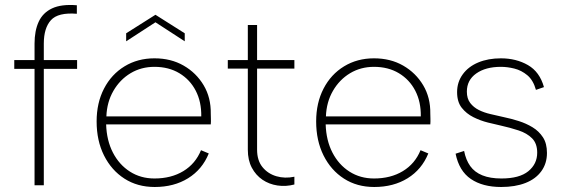

<svg xmlns="http://www.w3.org/2000/svg" viewBox="-20 -740 2255 767"><path d="M118 -566Q118 -617 134.5 -653Q151 -689 188 -706.5Q225 -724 287 -719V-685Q212 -691 183.5 -659.5Q155 -628 155 -566V-500H288V-465H155V0H118V-465H37V-500H118Z M718 -575 601 -651 484 -575V-607L601 -681L718 -607ZM598 7Q529 7 477 -26.5Q425 -60 395.5 -119Q366 -178 366 -255Q366 -329 395.5 -386Q425 -443 477.5 -475Q530 -507 597 -507Q663 -507 713.5 -478Q764 -449 793.5 -399.5Q823 -350 822 -286Q822 -278 822.5 -266.5Q823 -255 822 -243H404Q406 -179 431 -130.5Q456 -82 499 -54.5Q542 -27 597 -27Q664 -27 712.5 -56.5Q761 -86 783 -140L814 -127Q788 -63 731.5 -28Q675 7 598 7ZM784 -275Q785 -333 762 -377.5Q739 -422 696.5 -447.5Q654 -473 597 -473Q544 -473 501.5 -447.5Q459 -422 433 -377Q407 -332 405 -275Z M970 -500V-640H1007V-500H1156V-466H1007V-142Q1007 -99 1028.5 -72.5Q1050 -46 1084 -36Q1118 -26 1156 -34V-3Q1122 6 1088.5 1Q1055 -4 1028.5 -22Q1002 -40 986 -70Q970 -100 970 -142V-466H890V-500Z M1475 7Q1406 7 1354 -26.5Q1302 -60 1272.5 -119Q1243 -178 1243 -255Q1243 -329 1272.5 -386Q1302 -443 1354.5 -475Q1407 -507 1474 -507Q1540 -507 1590.5 -478Q1641 -449 1670.5 -399.5Q1700 -350 1699 -286Q1699 -278 1699.5 -266.5Q1700 -255 1699 -243H1281Q1283 -179 1308 -130.5Q1333 -82 1376 -54.5Q1419 -27 1474 -27Q1541 -27 1589.5 -56.5Q1638 -86 1660 -140L1691 -127Q1665 -63 1608.5 -28Q1552 7 1475 7ZM1661 -275Q1662 -333 1639 -377.5Q1616 -422 1573.5 -447.5Q1531 -473 1474 -473Q1421 -473 1378.5 -447.5Q1336 -422 1310 -377Q1284 -332 1282 -275Z M1834 -137Q1841 -101 1858.5 -76.5Q1876 -52 1907 -39.5Q1938 -27 1983 -27Q2055 -27 2090.5 -56Q2126 -85 2126 -130Q2126 -167 2105.5 -187.5Q2085 -208 2051.5 -219Q2018 -230 1982 -238Q1959 -243 1929 -250.5Q1899 -258 1871 -272Q1843 -286 1824.5 -309.5Q1806 -333 1806 -372Q1806 -412 1828.5 -443Q1851 -474 1890.5 -490.5Q1930 -507 1981 -507Q2042 -507 2089 -480Q2136 -453 2153 -392L2121 -381Q2110 -420 2086.5 -439.5Q2063 -459 2035 -466Q2007 -473 1981 -473Q1920 -473 1882.5 -446.5Q1845 -420 1845 -374Q1845 -346 1858.5 -328.5Q1872 -311 1893 -300.5Q1914 -290 1940.5 -284Q1967 -278 1993 -272Q2022 -266 2052 -256.5Q2082 -247 2107.5 -231.5Q2133 -216 2149 -191.5Q2165 -167 2165 -129Q2165 -87 2142.5 -56Q2120 -25 2079 -9Q2038 7 1982 7Q1908 7 1861 -25Q1814 -57 1800 -126Z"/></svg>

Font: Albert Sans ExtraLight
Style: Regular
Weight: 250
Designer: Andreas Rasmussen
Foundry: a.Foundry
Version: Version 1.025